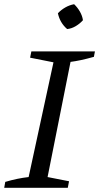

<svg xmlns="http://www.w3.org/2000/svg" viewBox="-31 -892 471 912"><path d="M-11 0 -6 -28Q51 -45 105 -51L223 -596L112 -618L118 -648H420L415 -622Q379 -612 353 -606.5Q327 -601 304 -598L195 -51L297 -31L291 0ZM321 -872Q337 -857 348.5 -837Q360 -817 363 -796Q349 -780 329 -768Q309 -756 288 -754Q254 -783 244 -829Q259 -845 279 -856.5Q299 -868 321 -872Z"/></svg>

Font: Piazzolla SC
Style: Italic
Weight: 400
Italic angle: -11.3°
Designer: Juan Pablo del Peral
Foundry: Huerta Tipografica
Version: Version 1.330